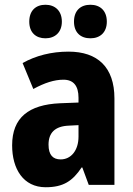

<svg xmlns="http://www.w3.org/2000/svg" viewBox="-20 -777 560 807"><path d="M103 -686C103 -640 131 -616 171 -616C211 -616 240 -641 240 -686C240 -732 211 -757 171 -757C131 -757 103 -733 103 -686ZM291 -686C291 -641 318 -616 360 -616C401 -616 429 -641 429 -686C429 -732 401 -757 360 -757C319 -757 291 -733 291 -686ZM268 -560C196 -560 130 -543 75 -512L120 -403C168 -429 208 -442 247 -442C289 -442 310 -416 310 -366V-346L232 -343C101 -337 31 -283 31 -166C31 -67 78 10 172 10C246 10 285 -16 323 -73H326L353 0H461V-363C461 -495 390 -560 268 -560ZM271 -249 310 -251V-203C310 -144 278 -107 235 -107C203 -107 184 -125 184 -169C184 -218 210 -247 271 -249Z"/></svg>

Font: Noto Sans Malayalam Condensed ExtraBold
Style: Regular
Weight: 800
Width: 3
Designer: Jelle Bosma - Monotype Design Team
Foundry: Monotype Imaging Inc.
Version: Version 2.104